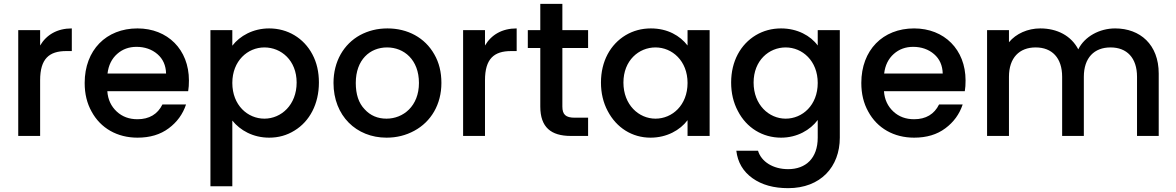

<svg xmlns="http://www.w3.org/2000/svg" viewBox="-20 -708 6125 1000"><path d="M189 0V-290C189 -402 236 -442 325 -442H354V-560C278 -560 222 -527 189 -471V-551H75V0Z M457 -127C504 -40 591 9 696 9C761 9 815 -7 859 -40C902 -72 932 -113 949 -164H826C801 -113 757 -87 696 -87C653 -87 617 -100 588 -127C559 -154 542 -189 539 -233H960C963 -250 964 -268 964 -289C964 -450 853 -560 696 -560C533 -560 421 -447 421 -276C421 -219 433 -170 457 -127ZM590 -427C618 -452 652 -464 691 -464C734 -464 771 -451 800 -426C829 -401 844 -367 845 -325H540C545 -368 562 -402 590 -427Z M1190 262V-80C1231 -29 1298 9 1382 9C1430 9 1474 -3 1514 -28C1593 -76 1641 -167 1641 -278C1641 -333 1630 -382 1607 -425C1562 -510 1478 -560 1382 -560C1298 -560 1229 -521 1190 -470V-551H1076V262ZM1190 -276C1190 -391 1270 -461 1357 -461C1445 -461 1525 -393 1525 -278C1525 -162 1445 -90 1357 -90C1270 -90 1190 -160 1190 -276Z M1717 -276C1717 -105 1836 9 1993 9C2046 9 2094 -3 2138 -27C2225 -74 2279 -164 2279 -276C2279 -332 2267 -382 2242 -425C2193 -512 2103 -560 1998 -560C1945 -560 1898 -548 1855 -525C1770 -478 1717 -388 1717 -276ZM1833 -276C1833 -397 1907 -461 1996 -461C2084 -461 2162 -397 2162 -276C2162 -155 2080 -90 1993 -90C1947 -90 1909 -106 1879 -139C1848 -171 1833 -217 1833 -276Z M2506 0V-290C2506 -402 2553 -442 2642 -442H2671V-560C2595 -560 2539 -527 2506 -471V-551H2392V0Z M2729 -458H2794V-153C2794 -45 2850 0 2953 0H3043V-95H2973C2926 -95 2909 -112 2909 -153V-458H3043V-551H2909V-688H2794V-551H2729Z M3110 -278C3110 -223 3122 -173 3145 -130C3191 -42 3273 9 3368 9C3453 9 3522 -30 3561 -82V0H3676V-551H3561V-471C3522 -522 3457 -560 3370 -560C3322 -560 3278 -548 3239 -525C3159 -477 3110 -389 3110 -278ZM3227 -278C3227 -393 3307 -461 3394 -461C3481 -461 3561 -391 3561 -276C3561 -160 3481 -90 3394 -90C3307 -90 3227 -162 3227 -278Z M3823 -130C3868 -42 3952 9 4048 9C4132 9 4200 -31 4239 -83V9C4239 116 4177 173 4085 173C4006 173 3945 134 3928 77H3815C3822 137 3850 185 3899 220C3948 255 4010 272 4085 272C4254 272 4354 161 4354 9V-551H4239V-471C4202 -522 4133 -560 4048 -560C4000 -560 3956 -548 3917 -525C3837 -477 3788 -389 3788 -278C3788 -223 3800 -173 3823 -130ZM3905 -278C3905 -393 3985 -461 4072 -461C4159 -461 4239 -391 4239 -276C4239 -160 4159 -90 4072 -90C3985 -90 3905 -162 3905 -278Z M4502 -127C4549 -40 4636 9 4741 9C4806 9 4860 -7 4904 -40C4947 -72 4977 -113 4994 -164H4871C4846 -113 4802 -87 4741 -87C4698 -87 4662 -100 4633 -127C4604 -154 4587 -189 4584 -233H5005C5008 -250 5009 -268 5009 -289C5009 -450 4898 -560 4741 -560C4578 -560 4466 -447 4466 -276C4466 -219 4478 -170 4502 -127ZM4635 -427C4663 -452 4697 -464 4736 -464C4779 -464 4816 -451 4845 -426C4874 -401 4889 -367 4890 -325H4585C4590 -368 4607 -402 4635 -427Z M5121 0H5235V-308C5235 -407 5289 -461 5374 -461C5459 -461 5512 -407 5512 -308V0H5625V-308C5625 -407 5679 -461 5764 -461C5849 -461 5902 -407 5902 -308V0H6015V-325C6015 -476 5918 -560 5788 -560C5707 -560 5629 -518 5596 -451C5559 -522 5486 -560 5398 -560C5333 -560 5272 -533 5235 -488V-551H5121Z"/></svg>

Font: Poppins Medium
Style: Regular
Weight: 500
Designer: Ninad Kale (Devanagari), Jonny Pinhorn (Latin)
Foundry: Indian Type Foundry
Version: 4.004